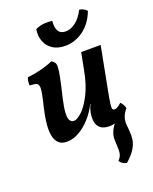

<svg xmlns="http://www.w3.org/2000/svg" viewBox="-170 -789 900 1129"><g transform="rotate(-20 280.0 -224.5)"><path d="M136 9Q103 9 85 -8.5Q67 -26 61 -57Q55 -88 59 -129Q63 -170 74 -218Q88 -275 94 -307.5Q100 -340 96.5 -354.5Q93 -369 80 -372.5Q67 -376 42 -377Q41 -388 42.5 -401.5Q44 -415 49 -426Q72 -428 102.5 -434Q133 -440 162.5 -449Q192 -458 211 -467Q223 -459 229.5 -450Q236 -441 235 -420Q234 -399 225.5 -356.5Q217 -314 199 -240Q187 -187 185 -154.5Q183 -122 191.5 -107Q200 -92 216 -92Q236 -92 266.5 -120Q297 -148 327.5 -207Q358 -266 375 -359L394 -458H516L468 -208Q456 -146 452 -117.5Q448 -89 451.5 -81.5Q455 -74 465 -74Q481 -74 508 -99Q516 -92 522.5 -80.5Q529 -69 531 -57Q504 -28 470 -9.5Q436 9 403 9Q366 9 347 -6.5Q328 -22 323.5 -47.5Q319 -73 325 -105Q327 -116 331 -128Q335 -140 341 -153H339Q325 -123 303.5 -94.5Q282 -66 255 -42.5Q228 -19 198 -5Q168 9 136 9ZM320 -524Q274 -524 243 -544Q212 -564 198.5 -598.5Q185 -633 192 -675Q237 -697 297 -688Q293 -647 306 -625Q319 -603 351 -603Q383 -603 414 -626.5Q445 -650 468 -696Q481 -695 494 -688Q507 -681 514 -672Q487 -601 434.5 -562.5Q382 -524 320 -524ZM424 247Q396 242 381 219Q404 196 404.5 164.5Q405 133 403 108Q400 79 409 53Q418 27 439.5 0.5Q461 -26 497 -57H531Q511 -33 504 -11.5Q497 10 498.5 31Q500 52 502 74Q505 101 501.5 127.5Q498 154 480.5 183.5Q463 213 424 247Z"/></g></svg>

Font: Vollkorn SemiBold
Style: Italic
Weight: 600
Italic angle: -11°
Designer: Friedrich Althausen
Foundry: Friedrich Althausen
Version: Version 5.000